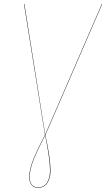

<svg xmlns="http://www.w3.org/2000/svg" viewBox="-20 -700 506 913"><path d="M465.8 -680.2 195.8 -58.1Q220.2 54.7 220.2 110.8Q220.2 147 205.1 169.9Q189.9 192.9 161.1 192.9Q140.1 192.9 129.6 178.7Q119.1 164.6 119.1 142.1Q119.1 107.9 136.7 62.5Q154.3 17.1 193.8 -58.1L94.2 -680.2H96.2L194.8 -60.1L463.9 -680.2ZM217.8 110.8Q217.8 57.1 194.8 -56.2Q155.8 18.1 138.4 63Q121.1 107.9 121.1 142.1Q121.1 164.1 130.9 177.5Q140.6 190.9 161.1 190.9Q189 190.9 203.4 168.7Q217.8 146.5 217.8 110.8Z"/></svg>

Font: Fira Sans Compressed Two
Style: Italic
Weight: 100
Width: 3
Italic angle: -8°
Designer: Carrois Corporate & Edenspiekermann AG
Foundry: Carrois Corporate GbR & Edenspiekermann AG
Version: Version 4.203;PS 004.203;hotconv 1.0.88;makeotf.lib2.5.64775